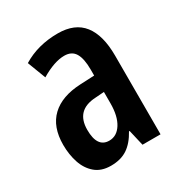

<svg xmlns="http://www.w3.org/2000/svg" viewBox="-138 -654 722 765"><g transform="rotate(-30 223.0 -271.5)"><path d="M234 -553Q312 -553 350 -504.5Q388 -456 388 -362V0H305L288 -73H285Q262 -31 231.5 -10.5Q201 10 155 10Q111 10 83.5 -13.5Q56 -37 43.5 -75Q31 -113 31 -157Q31 -240 77.5 -284Q124 -328 211 -332L276 -335V-362Q276 -413 261 -438Q246 -463 212 -463Q166 -463 104 -426L72 -510Q142 -553 234 -553ZM236 -256Q144 -251 144 -161Q144 -80 199 -80Q234 -80 255.5 -114Q277 -148 277 -207V-259Z"/></g></svg>

Font: Noto Sans Thai ExtCond SemBd
Style: Regular
Weight: 600
Width: 2
Designer: Monotype Design Team
Foundry: Monotype Imaging Inc.
Version: Version 2.002; ttfautohint (v1.8.4.7-5d5b)